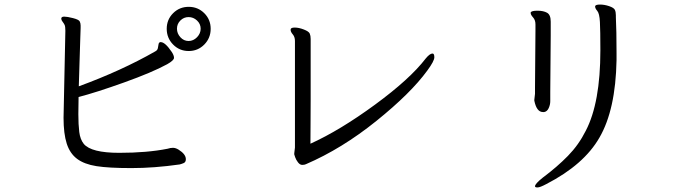

<svg xmlns="http://www.w3.org/2000/svg" viewBox="-20 -746 3040 843"><path d="M808 -566Q829 -566 845 -582.5Q861 -599 861 -620Q861 -641 845 -656Q829 -671 808 -671Q787 -671 772 -656Q757 -641 757 -620Q757 -599 772 -582.5Q787 -566 808 -566ZM249 -664Q249 -673 262 -673Q275 -673 300.5 -666.5Q326 -660 330 -652Q334 -644 334 -634V-623Q334 -617 332.5 -578Q331 -539 329.5 -482.5Q328 -426 326 -367Q514 -436 661 -520Q671 -525 673 -534Q675 -543 676 -551Q677 -559 683 -561H686Q705 -561 734 -518Q744 -503 744 -492Q744 -481 714 -464Q648 -428 525 -384Q402 -340 325 -320L324 -245Q324 -199 328 -166.5Q332 -134 348 -114Q381 -75 503.5 -75Q626 -75 716 -93Q728 -97 739.5 -97Q751 -97 764 -89Q796 -69 796 -47Q796 -34 786.5 -30Q777 -26 769 -24Q657 -8 557 -8Q457 -8 403.5 -16.5Q350 -25 318.5 -48.5Q287 -72 273 -115.5Q259 -159 259 -229L267 -611Q267 -630 263.5 -637Q260 -644 254.5 -651Q249 -658 249 -664ZM808.5 -716Q849 -716 877 -688Q905 -660 905 -619.5Q905 -579 877 -550.5Q849 -522 808.5 -522Q768 -522 740 -550.5Q712 -579 712 -619.5Q712 -660 740 -688Q768 -716 808.5 -716Z M1272 -73 1275 -98V-566Q1275 -584 1265.5 -595Q1256 -606 1256 -615V-616Q1256 -625 1274 -625Q1292 -625 1314 -616.5Q1336 -608 1340 -598.5Q1344 -589 1344 -575V-311Q1344 -253 1343.5 -201Q1343 -149 1343 -115Q1473 -174 1626.5 -286.5Q1780 -399 1849 -489Q1867 -511 1879 -511Q1887 -511 1887 -494.5Q1887 -478 1856 -436Q1784 -337 1632.5 -215Q1481 -93 1323 -25Q1317 -22 1307 -22Q1297 -22 1288.5 -33Q1280 -44 1276 -55.5Q1272 -67 1272 -68Z M2398 -590 2396 -342V-302Q2396 -286 2389 -271Q2382 -256 2369 -254H2364Q2336 -254 2326 -304V-308L2329 -334V-362L2331 -612V-639Q2331 -658 2320.5 -669.5Q2310 -681 2310 -689V-691Q2313 -699 2339.5 -699Q2366 -699 2382 -690Q2398 -681 2398 -651ZM2684 -671Q2687 -612 2687 -513V-482Q2683 -264 2612 -142Q2544 -23 2379 62Q2351 77 2340 77Q2329 77 2329 72Q2329 61 2363 34Q2426 -13 2473.5 -61.5Q2521 -110 2552 -172Q2616 -295 2616 -525Q2616 -612 2614 -649.5Q2612 -687 2602.5 -698Q2593 -709 2593 -717V-719Q2595 -726 2614.5 -726Q2634 -726 2654.5 -719Q2675 -712 2679.5 -703Q2684 -694 2684 -679Z"/></svg>

Font: ToneOZ-Pinyin-WenKai-Regular
Style: Regular
Weight: 400
Designer: Fontworks Inc.
Foundry: ToneOZ
Version: Version 0.240331